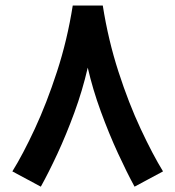

<svg xmlns="http://www.w3.org/2000/svg" viewBox="-20 -661 644 705"><path d="M247.1 -640.6H357.4Q377.4 -513.7 415 -397.7Q452.6 -281.7 496.6 -187.7Q540.5 -93.8 578.6 -31.7L474.1 24.4Q446.3 -26.4 413.1 -98.4Q379.9 -170.4 350.1 -252Q320.3 -333.5 302.2 -412.6Q282.7 -328.1 252.9 -247.1Q223.1 -166 190.7 -96.2Q158.2 -26.4 129.9 24.4L25.4 -31.7Q64 -93.8 107.7 -187.7Q151.4 -281.7 189.2 -397.7Q227.1 -513.7 247.1 -640.6Z"/></svg>

Font: Vazirmatn RD SemiBold
Style: Regular
Weight: 600
Designer: Saber Rastikerdar
Foundry: Saber Rastikerdar
Version: Version 32.102